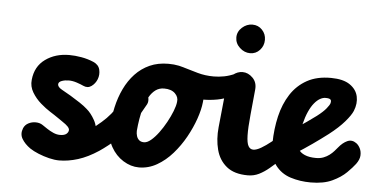

<svg xmlns="http://www.w3.org/2000/svg" viewBox="-53 -901 2060 1017"><g transform="rotate(5 977.0 -393.0)"><path d="M293 10Q268.5 10 238.8 2.8Q209 -4.5 181.5 -15.8Q154 -27 135.5 -39.5Q105 -61 90 -86.8Q75 -112.5 87.5 -143.5Q95.5 -162 113.5 -171.2Q131.5 -180.5 152.5 -180.2Q173.5 -180 189 -169.5Q200 -162 215.8 -151.5Q231.5 -141 249.5 -133Q267.5 -125 285 -125Q308.5 -125 319.2 -134Q330 -143 330.5 -155Q330.5 -163.5 321.5 -173.2Q312.5 -183 290.5 -197.5Q283.5 -202.5 271.2 -210.8Q259 -219 245.8 -228Q232.5 -237 222.5 -243Q199.5 -257.5 172 -281.2Q144.5 -305 125.8 -336.2Q107 -367.5 111 -403Q118 -474.5 171 -512.8Q224 -551 298 -551Q328.5 -551 362.8 -545Q397 -539 427.5 -526Q456.5 -513.5 462.5 -487.2Q468.5 -461 459 -436.5Q449.5 -412.5 429.5 -398.2Q409.5 -384 386 -395Q372.5 -401.5 350 -409Q327.5 -416.5 307 -416.5Q287 -416.5 270.2 -410.5Q253.5 -404.5 252.5 -393Q251 -377.5 274.8 -364.5Q298.5 -351.5 323 -337Q347.5 -322.5 373.5 -305.2Q399.5 -288 414 -274.5Q437.5 -255 457.5 -219.2Q477.5 -183.5 472.5 -136.5Q468 -84.5 439.8 -52.2Q411.5 -20 371.8 -5Q332 10 293 10ZM292 10Q274 10 271.5 0Q270 -9 281.2 -24.8Q292.5 -40.5 312.5 -60Q332.5 -79.5 357.5 -100.2Q382.5 -121 408 -139.5Q449 -169.5 500 -213.2Q551 -257 586 -317.5L645 -419.5Q656 -437.5 671 -437.5Q690.5 -438 709.2 -414.5Q728 -391 734 -364.5Q736.5 -354 735.8 -344.2Q735 -334.5 731 -327L686.5 -248.5Q647 -179 594.5 -133.2Q542 -87.5 500.5 -59.5Q444.5 -22.5 392.5 -6.2Q340.5 10 292 10Z M716.5 10Q673.5 10 633 -15.2Q592.5 -40.5 567.8 -84.8Q543 -129 546 -186Q548.5 -242 560.5 -295.5Q572.5 -349 594.5 -395Q616.5 -441 649.2 -476Q682 -511 725.8 -530.8Q769.5 -550.5 825.5 -550.5Q884 -550.5 932 -528.8Q980 -507 1006 -465.5Q1032 -424 1024.5 -364Q1020.5 -324.5 1003.5 -275.2Q986.5 -226 958.8 -176Q931 -126 894 -83.8Q857 -41.5 812 -15.8Q767 10 716.5 10ZM732 -125Q749 -125 769 -141.8Q789 -158.5 809 -185.5Q829 -212.5 846 -243.5Q863 -274.5 874.5 -303.8Q886 -333 888 -353.5Q892 -379 872 -398.5Q852 -418 814 -418Q788 -418 768.5 -403.8Q749 -389.5 735 -365Q721 -340.5 711.8 -310Q702.5 -279.5 697 -246.2Q691.5 -213 689 -182Q688.5 -168 692.5 -154.8Q696.5 -141.5 706.2 -133.2Q716 -125 732 -125ZM909.5 -537.5Q943.5 -527 983.8 -515.8Q1024 -504.5 1069.5 -504.5Q1096.5 -504.5 1125 -510Q1153.5 -515.5 1183 -529Q1193 -533.5 1201.5 -531Q1214.5 -526 1218 -504.5Q1221.5 -483 1213.5 -459.5Q1208.5 -444 1198.2 -430.5Q1188 -417 1172.5 -409Q1137.5 -391.5 1099.2 -384.5Q1061 -377.5 1024 -377.5Q984 -377.5 948.8 -384Q913.5 -390.5 888.5 -398.5Q865.5 -406.5 859.2 -430.2Q853 -454 858 -478.5Q863.5 -505 878 -524Q892.5 -543 909.5 -537.5Z M1295 1.5Q1222.5 1.5 1181.8 -31.8Q1141 -65 1126.8 -119.8Q1112.5 -174.5 1119 -239.5L1142.5 -471Q1145.5 -502 1169.2 -521.5Q1193 -541 1220.5 -541Q1250 -541 1274.2 -516.8Q1298.5 -492.5 1294.5 -454L1281.5 -320Q1274.5 -249 1275.5 -209Q1276.5 -169 1285.8 -152.8Q1295 -136.5 1312 -136.5ZM1171 -721Q1171 -752 1195.5 -774Q1220 -796 1250.5 -796Q1281.5 -796 1302.2 -774Q1323 -752 1323 -721Q1323 -689.5 1302.2 -666.8Q1281.5 -644 1250.5 -644Q1220 -644 1195.5 -666.8Q1171 -689.5 1171 -721ZM1459 -92Q1433 -69 1407.5 -47.5Q1382 -26 1354.5 -12.2Q1327 1.5 1295 1.5Q1271 1.5 1259 -16.8Q1247 -35 1247 -58Q1246.5 -86 1263 -111.2Q1279.5 -136.5 1312 -136.5Q1329 -136.5 1353.8 -151Q1378.5 -165.5 1405.2 -187Q1432 -208.5 1455.5 -229.5Q1461 -234 1466 -234Q1478.5 -234 1486.2 -212Q1494 -190 1491.5 -161.5Q1489.5 -143 1482 -124.5Q1474.5 -106 1459 -92Z M1528 -271.5Q1556.5 -290.5 1583.2 -309Q1610 -327.5 1632.5 -344.5Q1665 -369.5 1680.5 -388.8Q1696 -408 1698.5 -417.5Q1700.5 -425.5 1699.5 -431Q1698.5 -436.5 1691.8 -439.8Q1685 -443 1670.5 -443Q1656 -443 1640.8 -434.5Q1625.5 -426 1610.8 -408.2Q1596 -390.5 1583 -361.8Q1570 -333 1560 -292.8Q1550 -252.5 1544.5 -199.5Q1542.5 -177.5 1552.8 -159.8Q1563 -142 1586.8 -131.8Q1610.5 -121.5 1647 -121.5L1630 10Q1572.5 10 1522 -6.2Q1471.5 -22.5 1440.8 -64Q1410 -105.5 1410.5 -181Q1411.5 -256 1427.2 -323Q1443 -390 1476.2 -441.5Q1509.5 -493 1562.2 -522.2Q1615 -551.5 1690 -551Q1755.5 -550.5 1790.5 -526.2Q1825.5 -502 1833.5 -465Q1841.5 -428 1825 -387.5Q1815.5 -364.5 1785.2 -329.2Q1755 -294 1703.5 -254Q1665.5 -225 1622 -194.5Q1578.5 -164 1533 -135.5ZM1647 -121.5Q1669 -121.5 1686.5 -128.2Q1704 -135 1717.8 -145.5Q1731.5 -156 1741.2 -167Q1751 -178 1757.5 -186Q1780 -214 1804.5 -224.8Q1829 -235.5 1852.5 -218.5Q1864 -210.5 1872.8 -193.8Q1881.5 -177 1880.5 -155.2Q1879.5 -133.5 1861.5 -109Q1846.5 -89 1818.2 -61Q1790 -33 1744.2 -11.5Q1698.5 10 1630 10Q1610 10 1600.2 -6Q1590.5 -22 1590 -43.5Q1589.5 -71 1604.5 -96.2Q1619.5 -121.5 1647 -121.5Z"/></g></svg>

Font: Edu NSW ACT Cursive
Style: Regular
Weight: 400
Designer: Tina and Corey Anderson, Eben Sorkin, Mirko Velimirovic
Foundry: Sorkin Type Co.
Version: Version 2.000